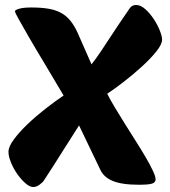

<svg xmlns="http://www.w3.org/2000/svg" viewBox="-20 -740 680 770"><path d="M604 -21Q604 -7 587.5 -3Q571 1 541 1Q503 1 476 -3Q449 -7 430.5 -15Q412 -23 400 -34.5Q388 -46 381 -62L297 -237Q262 -183 228 -128.5Q194 -74 154 -13Q152 -10 139.5 0Q127 10 113 10Q99 10 81.5 -5.5Q64 -21 49 -42.5Q34 -64 24 -88.5Q14 -113 14 -131Q14 -152 36 -181.5Q58 -211 91 -242.5Q124 -274 162.5 -304Q201 -334 235 -357Q194 -427 158 -486.5Q122 -546 96 -591Q70 -636 55 -663Q40 -690 40 -695Q40 -700 57 -705Q74 -710 106 -710Q145 -710 174.5 -705Q204 -700 225.5 -688Q247 -676 263 -656Q279 -636 292 -607L347 -482Q368 -509 384 -533Q400 -557 417 -583Q434 -609 454 -639Q474 -669 501 -708Q510 -720 526 -720Q544 -720 562.5 -703.5Q581 -687 596 -664.5Q611 -642 620.5 -618.5Q630 -595 630 -581Q630 -562 606.5 -533Q583 -504 549 -473Q515 -442 477 -412.5Q439 -383 410 -364Q422 -340 441 -308.5Q460 -277 481.5 -242.5Q503 -208 525 -173.5Q547 -139 564.5 -109Q582 -79 593 -55.5Q604 -32 604 -21Z"/></svg>

Font: PoetsenOne
Style: Regular
Weight: 400
Designer: Rodrigo Fuenzalida, Pablo Impallari
Foundry: Pablo Impallari, Rodrigo Fuenzalida
Version: Version 1.000; ttfautohint (v0.8) -G 200 -r 50